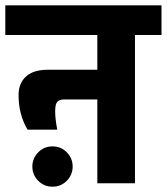

<svg xmlns="http://www.w3.org/2000/svg" viewBox="-50 -691 629 724"><path d="M94 -116.5Q116 -139 148 -139Q180 -139 202 -116.5Q224 -94 224 -63Q224 -32 202 -9.5Q180 13 148 13Q116 13 94 -9.5Q72 -32 72 -63Q72 -94 94 -116.5ZM-30 -671H559V-559H459V0H317V-316H192Q174 -316 166 -307Q158 -298 158 -271Q158 -242 166 -202H54Q20 -259 20 -332Q20 -377 48 -402.5Q76 -428 130 -428H317V-559H-30Z"/></svg>

Font: Hind Bold
Style: Regular
Weight: 700
Designer: Manushi Parikh, Satya Rajpurohit
Foundry: Indian Type Foundry
Version: Version 1.201;PS 1.0;hotconv 1.0.78;makeotf.lib2.5.61930; tt